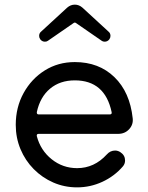

<svg xmlns="http://www.w3.org/2000/svg" viewBox="-20 -786 641 829"><path d="M309 -686Q303 -691 297 -686L187 -610Q182 -606 174 -606Q162 -606 154 -616Q149 -623 149 -631Q149 -643 158 -650L270 -753Q285 -766 303 -766Q321 -766 336 -753L448 -650Q457 -643 457 -631Q457 -623 452 -616Q444 -606 432 -606Q424 -606 419 -610ZM313 23Q258 23 210 2Q162 -19 125.5 -56Q89 -93 68.5 -142Q48 -191 48 -247Q48 -323 82 -384.5Q116 -446 173.5 -482Q231 -518 303 -518Q407 -518 474 -453Q541 -388 553 -275Q556 -248 537.5 -228Q519 -208 490 -208H147Q137 -208 139 -198Q155 -137 203 -98.5Q251 -60 313 -60Q387 -60 441 -119Q456 -136 477 -136Q490 -136 501 -128Q520 -115 520 -93Q520 -79 511 -68Q474 -25 422 -1Q370 23 313 23ZM139 -302V-300Q139 -292 147 -292H454Q464 -292 462 -302Q433 -439 303 -439Q239 -439 196 -403Q153 -367 139 -302Z"/></svg>

Font: Kiwi Maru Medium
Style: Regular
Weight: 500
Designer: Hiroki-Chan
Version: Version 1.100